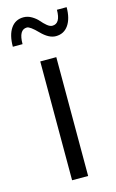

<svg xmlns="http://www.w3.org/2000/svg" viewBox="-114 -774 497 821"><g transform="rotate(-15 134.5 -363.5)"><path d="M192 -613Q161 -613 128 -647Q95 -681 81 -681Q45 -681 45 -617H2Q2 -669 22 -698Q42 -727 78 -727Q97 -727 114.5 -716.5Q132 -706 142.5 -693.5Q153 -681 165.5 -670.5Q178 -660 189 -660Q225 -660 225 -721H268Q268 -671 248 -642Q228 -613 192 -613ZM99 0V-526H170V0Z"/></g></svg>

Font: mBank
Style: Regular
Weight: 400
Designer: Julieta Ulanovsky
Foundry: Julieta Ulanovsky
Version: Version 7.200;PS 007.200;hotconv 1.0.88;makeotf.lib2.5.64775